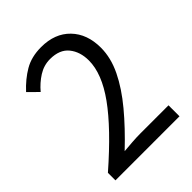

<svg xmlns="http://www.w3.org/2000/svg" viewBox="-211 -862 977 977"><g transform="rotate(-45 277.5 -373.5)"><path d="M43.9 0V-54.2Q216.3 -204.6 298.1 -318.6Q379.9 -432.6 379.9 -526.9Q379.9 -589.8 346.7 -630.9Q313.5 -671.9 245.1 -671.9Q200.2 -671.9 161.6 -647.5Q123 -623 92.8 -586.9L40 -639.2Q85 -688 135.5 -717.5Q186 -747.1 255.9 -747.1Q354.5 -747.1 411.9 -687.7Q469.2 -628.4 469.2 -529.8Q469.2 -457 433.1 -382.6Q397 -308.1 332.5 -230.7Q268.1 -153.3 182.1 -71.8Q210.4 -74.2 242.4 -76.7Q274.4 -79.1 301.8 -79.1H504.9V0Z"/></g></svg>

Font: `nÑOS CN Regular
Style: Regular
Weight: 400
Designer: Ryoko NISHIZUKA ¬âXZm¬º[P (kana & ideographs); Paul D. Hunt (Latin, Greek & Cyrillic); Wenlong ZHANG _ e¬á¬ü¬ô (bopomof
Foundry: Adobe Systems Incorporated
Version: Version 1.004;PS 1.004;hotconv 1.0.82;makeotf.lib2.5.63406